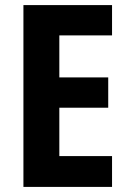

<svg xmlns="http://www.w3.org/2000/svg" viewBox="-20 -734 507 754"><path d="M420 0H72V-714H420V-595H213V-430H405V-311H213V-121H420Z"/></svg>

Font: Noto Sans Arabic Cond
Style: Bold
Weight: 700
Width: 3
Designer: Monotype Design Team, Nadine Chahine, Nizar Qandah and Khaled Hosny
Foundry: Monotype Imaging Inc.
Version: Version 2.012; ttfautohint (v1.8.4.7-5d5b)